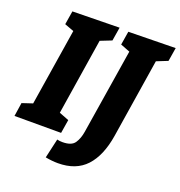

<svg xmlns="http://www.w3.org/2000/svg" viewBox="-160 -836 1070 1142"><g transform="rotate(20 375.5 -265.5)"><path d="M402 -707 388 -621 317 -593 241 -110 303 -86 289 0H-6L7 -86L73 -108L150 -594L91 -616L105 -702ZM757 -707 743 -621 673 -593 594 -92Q573 39 509.5 107.5Q446 176 332 176Q295 176 253 168L281 45Q296 49 315 49Q372 49 392 19.5Q412 -10 419 -54L505 -593L445 -616L459 -702Z"/></g></svg>

Font: Bitter Pro ExtraBold
Style: Italic
Weight: 800
Italic angle: -9°
Designer: Sol Matas, and Bitter project Authors
Foundry: Sol Matas
Version: Version 1.010